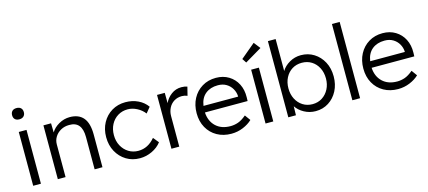

<svg xmlns="http://www.w3.org/2000/svg" viewBox="-58 -1274 4006 1799"><g transform="rotate(-15 1945.5 -374.5)"><path d="M130 -635Q102 -635 87.5 -649.5Q73 -664 73 -689Q73 -714 87.5 -729Q102 -744 130 -744Q157 -744 172 -729.5Q187 -715 187 -689Q187 -665 172 -650Q157 -635 130 -635ZM93 0V-522H168V0Z M332 0V-522H406L408 -433Q432 -475 482.5 -504Q533 -533 589 -533Q676 -533 720.5 -480Q765 -427 765 -317V0H689V-313Q689 -466 565 -463Q520 -463 484 -443Q448 -423 427.5 -390Q407 -357 407 -318V0Z M1128 10Q1054 10 996 -25.5Q938 -61 904.5 -122.5Q871 -184 871 -262Q871 -340 904.5 -401.5Q938 -463 996.5 -498Q1055 -533 1129 -533Q1196 -533 1251 -506.5Q1306 -480 1339 -433L1295 -379Q1266 -417 1221.5 -440Q1177 -463 1132 -463Q1079 -463 1036.5 -437Q994 -411 970 -365.5Q946 -320 946 -262Q946 -204 970.5 -158.5Q995 -113 1037 -87Q1079 -61 1131 -61Q1225 -61 1293 -143L1337 -89Q1303 -44 1246 -17Q1189 10 1128 10Z M1434 0V-522H1509L1510 -422Q1531 -469 1574 -501Q1617 -533 1672 -533Q1689 -533 1704 -530.5Q1719 -528 1729 -524L1708 -440Q1682 -451 1656 -451Q1611 -451 1578 -430Q1545 -409 1527.5 -373.5Q1510 -338 1510 -296V0Z M2015 10Q1937 10 1876.5 -24Q1816 -58 1782 -119Q1748 -180 1748 -259Q1748 -339 1781 -401Q1814 -463 1872.5 -498.5Q1931 -534 2007 -534Q2077 -534 2130.5 -501.5Q2184 -469 2213 -412.5Q2242 -356 2240 -282L2239 -247H1825Q1830 -162 1883 -111.5Q1936 -61 2025 -61Q2062 -61 2098.5 -73.5Q2135 -86 2179 -123L2218 -69Q2183 -35 2129 -12.5Q2075 10 2015 10ZM2007 -462Q1934 -462 1886.5 -423.5Q1839 -385 1828 -310H2164V-317Q2162 -353 2143 -386.5Q2124 -420 2089.5 -441Q2055 -462 2007 -462Z M2347 0V-522H2422V0ZM2320 -599 2293 -640 2435 -759 2484 -696Z M2833 10Q2773 10 2722 -18Q2671 -46 2644 -88L2642 -1H2568V-740H2643V-430Q2669 -474 2720 -503.5Q2771 -533 2831 -533Q2901 -533 2957 -498Q3013 -463 3045.5 -402Q3078 -341 3078 -262Q3078 -184 3046 -122.5Q3014 -61 2958.5 -25.5Q2903 10 2833 10ZM2821 -61Q2874 -61 2915 -87.5Q2956 -114 2979.5 -159.5Q3003 -205 3003 -262Q3003 -320 2979.5 -365.5Q2956 -411 2915 -436.5Q2874 -462 2821 -462Q2768 -462 2727 -436.5Q2686 -411 2662.5 -365.5Q2639 -320 2639 -262Q2639 -204 2662.5 -158.5Q2686 -113 2727 -87Q2768 -61 2821 -61Z M3189 0V-740H3264V0Z M3632 10Q3554 10 3493.5 -24Q3433 -58 3399 -119Q3365 -180 3365 -259Q3365 -339 3398 -401Q3431 -463 3489.5 -498.5Q3548 -534 3624 -534Q3694 -534 3747.5 -501.5Q3801 -469 3830 -412.5Q3859 -356 3857 -282L3856 -247H3442Q3447 -162 3500 -111.5Q3553 -61 3642 -61Q3679 -61 3715.5 -73.5Q3752 -86 3796 -123L3835 -69Q3800 -35 3746 -12.5Q3692 10 3632 10ZM3624 -462Q3551 -462 3503.5 -423.5Q3456 -385 3445 -310H3781V-317Q3779 -353 3760 -386.5Q3741 -420 3706.5 -441Q3672 -462 3624 -462Z"/></g></svg>

Font: Lexend Light
Style: Regular
Weight: 300
Designer: Bonnie Shaver-Troup, Thomas Jockin
Foundry: Lexend
Version: Version 1.007; ttfautohint (v1.8.3)